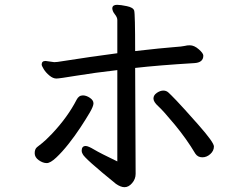

<svg xmlns="http://www.w3.org/2000/svg" viewBox="-20 -745 1040 797"><path d="M174 -68Q158 -68 141 -80Q124 -92 124 -109Q124 -126 133.5 -134Q143 -142 155 -151Q167 -160 196 -190Q261 -259 298 -331Q307 -349 324 -349Q338 -349 353 -339Q368 -329 368 -316Q368 -304 352.5 -277.5Q337 -251 314 -216Q291 -181 264.5 -147.5Q238 -114 213.5 -91Q189 -68 174 -68ZM820 -92Q801 -92 791 -107Q754 -169 705.5 -227.5Q657 -286 637 -304Q617 -322 617 -336Q617 -350 631 -359.5Q645 -369 658 -369Q670 -369 678.5 -361.5Q687 -354 712.5 -327.5Q738 -301 803 -227.5Q868 -154 868 -137Q868 -119 853 -105.5Q838 -92 820 -92ZM497 32Q481 32 461 18Q329 -89 323 -106Q319 -113 319 -119Q319 -139 336 -139Q346 -139 371 -124Q396 -109 467 -75V-454Q371 -443 298.5 -431Q226 -419 214 -419Q200 -419 185 -431.5Q170 -444 161.5 -458Q153 -472 153 -477Q153 -492 169 -492L205 -487L219 -488Q366 -511 467 -524V-662Q467 -673 456.5 -686Q446 -699 446 -712Q448 -725 466 -725Q480 -725 506.5 -719.5Q533 -714 537 -701Q541 -688 541 -533Q656 -546 697.5 -549Q739 -552 747.5 -554.5Q756 -557 768 -557Q786 -557 805 -540.5Q824 -524 824 -514Q824 -485 786 -483Q637 -474 541 -463L543 -23Q543 -2 528.5 15Q514 32 497 32Z"/></svg>

Font: ToneOZ-Pinyin-WenKai-Medium
Style: Medium
Weight: 700
Designer: Fontworks Inc.
Foundry: ToneOZ
Version: Version 0.240331